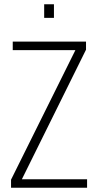

<svg xmlns="http://www.w3.org/2000/svg" viewBox="-20 -884 461 904"><path d="M32 0V-38L335 -648H40V-688H385V-650L83 -40H390V0ZM188 -800V-864H234V-800Z"/></svg>

Font: Saira Condensed ExtraLight
Style: Regular
Weight: 250
Width: 3
Designer: Hector Gatti with collaboration of the Omnibus-Type team
Foundry: Omnibus-Type
Version: Version 1.101